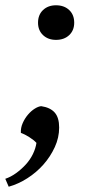

<svg xmlns="http://www.w3.org/2000/svg" viewBox="-23 -528 355 727"><path d="M121 -442Q121 -472 140 -490Q159 -508 189 -508Q220 -508 239 -490Q258 -472 258 -442Q258 -413 239 -395Q220 -377 189 -377Q159 -377 140 -395Q121 -413 121 -442ZM-3 149Q18 142 38 127.5Q58 113 74.5 95Q91 77 101.5 55.5Q112 34 115 13Q105 2 87.5 -9Q70 -20 56 -25Q55 -44 63 -62Q71 -80 83 -94Q95 -108 108.5 -116.5Q122 -125 133 -126Q167 -121 184 -102Q201 -83 201 -45Q201 -7 184.5 29Q168 65 141.5 95Q115 125 80.5 147Q46 169 10 179Z"/></svg>

Font: PTSerifItalic
Style: Italic
Weight: 400
Italic angle: -12°
Designer: A.Korolkova, O.Umpeleva, V.Yefimov
Foundry: ParaType Ltd
Version: Version 1.000W OFL